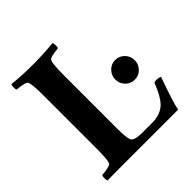

<svg xmlns="http://www.w3.org/2000/svg" viewBox="-175 -779 916 916"><g transform="rotate(-45 283.0 -321.5)"><path d="M422.4 -264.6Q403.3 -284.2 403.3 -311.5Q403.3 -338.9 422.4 -358.4Q441.4 -377.9 468.8 -377.9Q496.1 -377.9 515.1 -358.4Q534.2 -338.9 534.2 -311.5Q534.2 -284.2 515.1 -264.6Q496.1 -245.1 468.8 -245.1Q441.4 -245.1 422.4 -264.6ZM244.1 -137.7Q244.1 -80.1 252 -60.5Q260.7 -41 315.4 -41H379.9Q438.5 -41 470.7 -73.2Q499 -101.6 523.4 -166Q525.4 -171.9 537.1 -171.9Q560.5 -171.9 566.4 -166Q518.6 -31.2 513.7 2Q513.7 2 176.8 2Q146.5 2 114.7 2Q83 2 62 2.4Q41 2.9 37.1 2.9Q34.2 -2 33.7 -15.1Q33.2 -28.3 37.1 -33.2Q94.7 -38.1 99.6 -49.8Q107.4 -69.3 107.4 -141.6V-501Q107.4 -573.2 99.6 -592.8Q94.7 -605.5 37.1 -610.4Q33.2 -615.2 33.7 -628.4Q34.2 -641.6 37.1 -646.5Q103.5 -639.6 176.8 -639.6Q248 -639.6 314.5 -646.5Q317.4 -641.6 317.9 -628.4Q318.4 -615.2 314.5 -610.4Q256.8 -605.5 252 -592.8Q244.1 -573.2 244.1 -501Z"/></g></svg>

Font: Crimson
Style: Bold
Weight: 700
Version: Version 0.8 ; ttfautohint (v1.00) -l 8 -r 50 -G 200 -x 14 -D